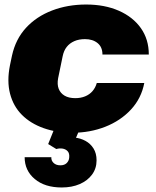

<svg xmlns="http://www.w3.org/2000/svg" viewBox="-20 -576 690 849"><path d="M300 11Q230 11 172.5 -9.5Q115 -30 77 -68Q39 -106 24.5 -161.5Q10 -217 24 -287L33 -330Q49 -403 95 -453Q141 -503 210 -529.5Q279 -556 361 -556Q443 -556 505.5 -528.5Q568 -501 603 -451.5Q638 -402 638 -335H433Q433 -368 411.5 -385.5Q390 -403 356 -403Q329 -403 308.5 -394Q288 -385 275 -368.5Q262 -352 257 -327L237 -230Q232 -203 239.5 -183.5Q247 -164 265.5 -153Q284 -142 313 -142Q337 -142 356.5 -150Q376 -158 389 -173Q402 -188 408 -209H618Q605 -141 559 -91.5Q513 -42 445.5 -15.5Q378 11 300 11ZM253 253Q178 253 133.5 215.5Q89 178 89 119H207Q206 134 217 144.5Q228 155 247 155Q265 155 275 145Q285 135 286 121Q288 102 279 92.5Q270 83 256 81Q242 79 229 83L193 61L224 -16H337L309 50L261 37Q285 30 310.5 32.5Q336 35 358 47Q380 59 393.5 80.5Q407 102 407 133Q407 169 387 196Q367 223 332.5 238Q298 253 253 253Z"/></svg>

Font: Hubot Sans Condensed ExtraLight Black
Style: Italic
Weight: 900
Italic angle: -12.0243°
Version: Version 2.000